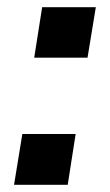

<svg xmlns="http://www.w3.org/2000/svg" viewBox="-20 -513 304 533"><path d="M75 -353 97 -493H246L223 -353ZM19 0 42 -141H190L168 0Z"/></svg>

Font: Nunito Sans 10pt
Style: Bold Italic
Weight: 700
Italic angle: -9°
Designer: Vernon Adams
Foundry: Vernon Adams
Version: Version 3.101;gftools[0.9.27]